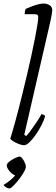

<svg xmlns="http://www.w3.org/2000/svg" viewBox="-35 -820 315 1084"><path d="M100 0Q90 0 72.5 -6.5Q55 -13 40.5 -22Q26 -31 23 -37Q28 -54 35.5 -78.5Q43 -103 51.5 -135Q60 -167 70 -204.5Q80 -242 90 -284Q103 -337 116.5 -393.5Q130 -450 141.5 -503.5Q153 -557 162 -602Q171 -647 176 -679Q181 -711 181 -724Q181 -733 175.5 -736.5Q170 -740 160 -740H104Q104 -746 106 -756Q108 -766 110 -770Q129 -778 147.5 -785Q166 -792 182.5 -796Q199 -800 212 -800Q229 -800 244.5 -791Q260 -782 260 -761Q260 -758 257 -738.5Q254 -719 248 -693L102 -59L113 -52Q122 -61 138 -82.5Q154 -104 171 -129.5Q188 -155 199 -175Q206 -175 212 -172Q218 -169 220 -164Q214 -143 200 -115Q186 -87 168 -61Q150 -35 132 -17.5Q114 0 100 0ZM19 244Q9 244 -1 237.5Q-11 231 -15 224Q-1 216 13.5 205Q28 194 40.5 181.5Q53 169 58 157L54 170Q45 170 33 160.5Q21 151 12 137.5Q3 124 3 113Q3 106 12 97.5Q21 89 33.5 81.5Q46 74 58 69Q70 64 76 64Q83 64 91 74.5Q99 85 105 98.5Q111 112 111 121Q111 131 103 146Q95 161 83 178Q71 195 58 210Q45 225 34.5 234.5Q24 244 19 244Z"/></svg>

Font: Texturina Medium 12pt Thin
Style: Italic
Weight: 250
Italic angle: -11°
Version: Version 1.002